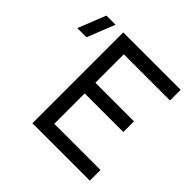

<svg xmlns="http://www.w3.org/2000/svg" viewBox="-177 -898 1076 1076"><g transform="rotate(45 361.0 -360.0)"><path d="M672 -84.5H306V-325.5H612V-410H306V-635.5H672V-720H217V0H672ZM18 -555H90.5L156 -720H83.5Z"/></g></svg>

Font: Eudonet Medium
Style: Regular
Weight: 500
Designer: Mikhail Sharanda
Foundry: Mikhail Sharanda
Version: Version 4.503;Glyphs 3.1.2 (3151)